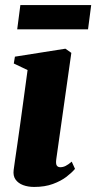

<svg xmlns="http://www.w3.org/2000/svg" viewBox="-20 -728 380 759"><path d="M115 11Q91 11 71.5 3.8Q52 -3.5 41.5 -18.2Q31 -33 34 -56Q35.5 -67.5 39.2 -93.5Q43 -119.5 48.5 -157.2Q54 -195 60.5 -242Q67 -289 74.2 -342Q81.5 -395 89 -451L34.5 -477L39 -504L238.5 -535.5L262 -519L202.5 -99Q200 -81 204.2 -74Q208.5 -67 218.5 -67Q229 -67 239.2 -72Q249.5 -77 263.5 -89L276.5 -60.5Q264.5 -46 242.8 -29.2Q221 -12.5 189.2 -0.8Q157.5 11 115 11ZM60.5 -708H340.5L328 -612H48Z"/></svg>

Font: Merriweather 96pt Black
Style: Italic
Weight: 900
Italic angle: -7.8°
Version: Version 2.101